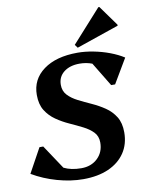

<svg xmlns="http://www.w3.org/2000/svg" viewBox="-113 -1016 856 1104"><g transform="rotate(-10 314.5 -463.5)"><path d="M283 16Q210 16 132 -6Q54 -28 -12 -67L66 -209H88L181 -69Q223 -48 283 -48Q341 -48 378 -83.5Q415 -119 415 -175Q415 -212 392.5 -235.5Q370 -259 334.5 -277Q299 -295 259 -313Q219 -331 183.5 -355.5Q148 -380 125.5 -416Q103 -452 103 -507Q103 -598 176.5 -652Q250 -706 375 -706Q419 -706 468 -696.5Q517 -687 562 -670Q607 -653 641 -631L557 -489H534L449 -629Q415 -642 376 -642Q319 -642 284 -614.5Q249 -587 249 -540Q249 -504 271.5 -480Q294 -456 329.5 -438Q365 -420 405 -402Q445 -384 480.5 -360Q516 -336 538.5 -300Q561 -264 561 -209Q561 -140 527 -89.5Q493 -39 431 -11.5Q369 16 283 16ZM382 -734 368 -753 539 -943H545L630 -825V-819Z"/></g></svg>

Font: Platypi SemiBold
Style: Italic
Weight: 600
Italic angle: -13°
Designer: David Sargent
Foundry: Bolt Cutter Type
Version: Version 1.200; ttfautohint (v1.8.4.7-5d5b)